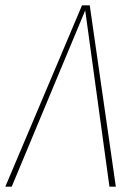

<svg xmlns="http://www.w3.org/2000/svg" viewBox="-29 -701 519 721"><path d="M308 -681 406 0H382L291 -662L15 0H-9L279 -681Z"/></svg>

Font: Fira Sans Extra Condensed Thin
Style: Italic
Weight: 250
Width: 3
Italic angle: -8°
Designer: Carrois Corporate & Edenspiekermann AG
Foundry: Carrois Corporate GbR & Edenspiekermann AG
Version: Version 4.203